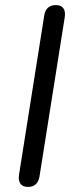

<svg xmlns="http://www.w3.org/2000/svg" viewBox="-20 -732 297 759"><path d="M90.7 6.9Q69.9 6.9 60.7 -5.9Q51.5 -18.7 55.4 -42.6L154.8 -670.2Q161.1 -711.9 201.3 -711.9Q221.6 -711.9 230.6 -699.3Q239.6 -686.7 235.7 -662.4L136.3 -35.3Q129.5 6.9 90.7 6.9Z"/></svg>

Font: Nunito Variable Extra Light
Style: Italic
Weight: 200
Italic angle: -9°
Designer: Vernon Adams
Foundry: Vernon Adams
Version: Version 3.602